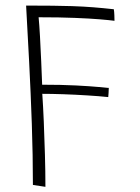

<svg xmlns="http://www.w3.org/2000/svg" viewBox="-20 -674 514 706"><path d="M147 13 101 6Q101 -102.5 97 -218.2Q93 -334 87.2 -445.8Q81.5 -557.5 76 -653.5Q132 -653.5 172.5 -653Q213 -652.5 245 -651.5Q289 -650 323.2 -647.2Q357.5 -644.5 398.5 -640Q400 -631.5 400.5 -618.2Q401 -605 401 -597.5Q382.5 -600 346.5 -603Q310.5 -606 255.2 -608.2Q200 -610.5 122 -610.5Q124.5 -584.5 127 -540.8Q129.5 -497 131.5 -449.2Q133.5 -401.5 135 -362.5Q205.5 -362.5 259 -359.8Q312.5 -357 344.2 -354Q376 -351 380 -350.5Q380 -342.5 379.2 -331.8Q378.5 -321 378 -317Q345 -320.5 301 -323.2Q257 -326 212.8 -327.5Q168.5 -329 135.5 -329Q138.5 -285 141 -226.8Q143.5 -168.5 145.2 -106Q147 -43.5 147 13Z"/></svg>

Font: Grandstander Thin Thin
Style: Regular
Weight: 250
Version: Version 1.200